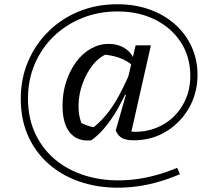

<svg xmlns="http://www.w3.org/2000/svg" viewBox="-20 -683 1026 906"><path d="M829 139Q712 189 601.5 199.5Q491 210 396 186Q301 162 229.5 107Q158 52 118 -30Q78 -112 78 -217Q78 -312 112.5 -393Q147 -474 209 -535Q271 -596 353.5 -629.5Q436 -663 534 -663Q616 -663 685 -638.5Q754 -614 805 -569Q856 -524 884 -463Q912 -402 912 -330Q912 -265 889 -209Q866 -153 824.5 -110.5Q783 -68 729 -44.5Q675 -21 611 -21Q575 -21 556 -31.5Q537 -42 526 -67L574 -235L566 -239L620 -469H692L596 -44L571 -65Q634 -55 690 -70.5Q746 -86 788 -122Q830 -158 854 -210Q878 -262 878 -325Q878 -414 834 -482.5Q790 -551 712.5 -590Q635 -629 535 -629Q445 -629 368 -598Q291 -567 233.5 -511.5Q176 -456 144 -381Q112 -306 112 -219Q112 -122 149.5 -46Q187 30 253.5 80.5Q320 131 409 153Q498 175 601.5 165Q705 155 816 109ZM411 -21Q346 -14 310.5 -56.5Q275 -99 275 -184Q275 -245 292.5 -298Q310 -351 339.5 -391Q369 -431 409 -453.5Q449 -476 493 -476Q535 -476 567 -456.5Q599 -437 612 -403L609 -371Q579 -398 541 -411Q503 -424 453 -427L491 -431Q450 -416 419.5 -378.5Q389 -341 370.5 -291Q352 -241 350.5 -188Q349 -135 369 -91L345 -113Q387 -87 432 -81L408 -72Q444 -98 476 -135Q508 -172 537.5 -225Q567 -278 597 -349L615 -339Q567 -217 517 -139Q467 -61 411 -21Z"/></svg>

Font: Piazzolla Thin Medium
Style: Italic
Weight: 500
Italic angle: -11.3°
Version: Version 2.005